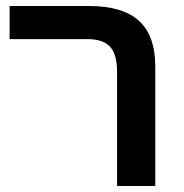

<svg xmlns="http://www.w3.org/2000/svg" viewBox="-20 -618 613 638"><path d="M369 0V-378Q369 -439 345 -463.5Q321 -488 271 -488H12V-598H277Q387 -598 441.5 -549Q496 -500 496 -396V0Z"/></svg>

Font: Noto Sans Hebrew SemiBold
Style: Regular
Weight: 600
Designer: Monotype Design Team
Foundry: Monotype Imaging Inc.
Version: Version 2.003